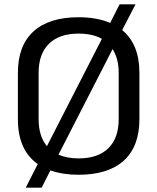

<svg xmlns="http://www.w3.org/2000/svg" viewBox="-20 -790 721 880"><path d="M619 -456V-244Q619 -119 547.5 -54Q476 11 340 11Q268 11 211 -9L171 70H98L153 -38Q62 -102 62 -244V-456Q62 -581 133.5 -646Q205 -711 340 -711Q424 -711 485 -685L528 -770H601L540 -652Q619 -587 619 -456ZM195 -120 447 -612Q404 -636 340 -636Q252 -636 204.5 -589.5Q157 -543 157 -456V-244Q157 -166 195 -120ZM524 -456Q524 -521 496 -565L248 -81Q288 -64 340 -64Q429 -64 476.5 -110.5Q524 -157 524 -244Z"/></svg>

Font: KoHo Medium
Style: Regular
Weight: 500
Version: Version 1.000; ttfautohint (v1.6)